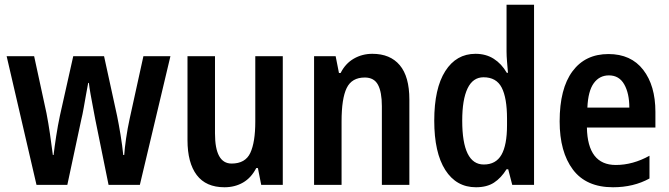

<svg xmlns="http://www.w3.org/2000/svg" viewBox="-20 -780 2823 810"><path d="M382 -276Q378 -298 372.5 -326.5Q367 -355 362 -383Q357 -411 355 -430H352Q348 -409 343 -381Q338 -353 333 -324.5Q328 -296 323 -276L264 0H134L8 -543H124L176 -303Q184 -262 191 -214Q198 -166 203 -126H206Q210 -160 217 -205.5Q224 -251 233 -293L289 -543H419L474 -291Q481 -257 488.5 -211.5Q496 -166 500 -126H504Q506 -155 512 -196.5Q518 -238 527 -279L585 -543H699L570 0H438Z M1173 -543V0H1082L1068 -71H1061Q1040 -30 1005.5 -10Q971 10 927 10Q849 10 810 -41.5Q771 -93 771 -189V-543H887V-217Q887 -90 957 -90Q1015 -90 1036 -135Q1057 -180 1057 -267V-543Z M1551 -553Q1626 -553 1666.5 -505Q1707 -457 1707 -360V0H1591V-332Q1591 -392 1574.5 -422.5Q1558 -453 1519 -453Q1464 -453 1442.5 -408.5Q1421 -364 1421 -268V0H1305V-543H1396L1410 -472H1417Q1437 -512 1472.5 -532.5Q1508 -553 1551 -553Z M1988 10Q1905 10 1858.5 -63Q1812 -136 1812 -271Q1812 -407 1858.5 -480Q1905 -553 1986 -553Q2030 -553 2063 -532Q2096 -511 2118 -473H2123Q2121 -497 2119 -520.5Q2117 -544 2117 -563V-760H2233V0H2141L2124 -66H2117Q2094 -29 2064 -9.5Q2034 10 1988 10ZM2021 -86Q2072 -86 2095.5 -127Q2119 -168 2119 -252V-279Q2119 -367 2096.5 -410.5Q2074 -454 2020 -454Q1975 -454 1952.5 -407Q1930 -360 1930 -271Q1930 -86 2021 -86Z M2547 -552Q2642 -552 2693.5 -485.5Q2745 -419 2745 -308V-242H2456Q2459 -84 2578 -84Q2650 -84 2720 -123V-27Q2653 10 2566 10Q2453 10 2397 -64.5Q2341 -139 2341 -268Q2341 -406 2395 -479Q2449 -552 2547 -552ZM2549 -462Q2509 -462 2485 -429Q2461 -396 2458 -326H2635Q2635 -386 2613.5 -424Q2592 -462 2549 -462Z"/></svg>

Font: Noto Sans Condensed SemiBold
Style: Regular
Weight: 600
Width: 3
Designer: Monotype Design Team
Foundry: Monotype Imaging Inc.
Version: Version 2.013; ttfautohint (v1.8.4.7-5d5b)